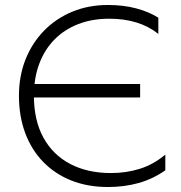

<svg xmlns="http://www.w3.org/2000/svg" viewBox="-20 -735 727 770"><path d="M413 15Q331.5 15 265.8 -11.2Q200 -37.5 153 -86Q106 -134.5 81 -201.8Q56 -269 56 -351Q56 -430 82.2 -496.2Q108.5 -562.5 156.5 -611.8Q204.5 -661 269.8 -688Q335 -715 413 -715Q474.5 -715 525.8 -701.5Q577 -688 615 -664V-599Q576 -630 526.8 -645Q477.5 -660 418 -660Q350 -660 294.2 -638.5Q238.5 -617 198.8 -576.8Q159 -536.5 137.5 -479.5Q116 -422.5 116 -351Q116 -252.5 154 -183.2Q192 -114 261.5 -77.5Q331 -41 425 -41Q486.5 -41 541.2 -58.2Q596 -75.5 643 -115V-52Q593 -17 535.8 -1Q478.5 15 413 15ZM105 -344V-398H542V-344Z"/></svg>

Font: Geologica-Sharp
Style: Regular
Weight: 100
Designer: Sindre Bremnes, Frode Helland
Foundry: Monokrom Skriftforlag AS
Version: Version 1.010;gftools[0.9.28]